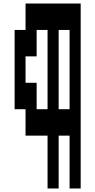

<svg xmlns="http://www.w3.org/2000/svg" viewBox="-20 -1050 540 1090"><path d="M250 20V-280H125V-430H63V-880H125V-1030H438V20H375V-280H313V20ZM188 -430H250V-880H188V-730H125V-580H188ZM313 -430H375V-880H313Z"/></svg>

Font: 2P VHS
Style: Regular
Weight: 400
Designer: CodeMan38
Foundry: CodeMan38
Version: Version 3.000